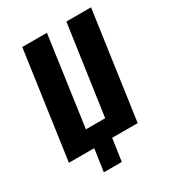

<svg xmlns="http://www.w3.org/2000/svg" viewBox="-150 -581 694 769"><g transform="rotate(-30 196.5 -196.0)"><path d="M104 103 119 0H2L72 -495H186L128 -82H217L276 -495H390L320 0H202L187 103Z"/></g></svg>

Font: Alumni Sans
Style: Bold Italic
Weight: 700
Italic angle: -8°
Designer: Robert E. Leuschke
Foundry: Robert E. Leuschke
Version: Version 1.016